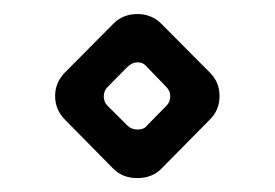

<svg xmlns="http://www.w3.org/2000/svg" viewBox="-20 -370 389 272"><path d="M72.3 -200.2Q58.1 -214.4 58.1 -233.9Q58.1 -253.4 72.3 -267.6L140.6 -336.4Q154.3 -350.1 174.6 -350.1Q194.8 -350.1 208.5 -336.4L276.9 -267.6Q291 -253.9 291 -233.9Q291 -213.9 276.9 -200.2L208.5 -130.9Q195.3 -117.7 174.6 -117.7Q153.8 -117.7 140.6 -130.9ZM160.2 -192.4Q166 -186.5 175 -186.5Q184.1 -186.5 188.5 -192.4L215.8 -220.2Q221.2 -225.6 221.2 -233.4Q221.2 -241.2 215.8 -246.6L188.5 -274.9Q183.1 -281.7 175 -281.7Q167 -281.7 160.2 -274.9L132.3 -246.6Q127 -241.2 127 -233.4Q127 -225.6 132.3 -220.2Z"/></svg>

Font: Shahab
Style: Regular
Weight: 400
Designer: Mohammad Saleh Souzanchi
Foundry: http://font-store.ir
Version: Version:0.0.2;RFB:1.2.5;Building:2016-11-27 11:18:45.721916